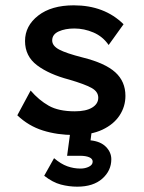

<svg xmlns="http://www.w3.org/2000/svg" viewBox="-20 -496 540 721"><path d="M259 11Q195 11 141 -6Q87 -23 45 -63L95 -156Q126 -120 163 -99Q200 -78 261 -78Q303 -78 326 -92Q349 -106 349 -129Q349 -152 323.5 -166Q298 -180 240 -197Q164 -217 119 -251Q74 -285 74 -342Q74 -399 123.5 -437.5Q173 -476 257 -476Q372 -476 444 -405L388 -327Q366 -359 331 -374Q296 -389 259 -389Q225 -389 200.5 -378Q176 -367 176 -344Q176 -324 202 -310Q228 -296 291 -280Q375 -259 413 -224.5Q451 -190 451 -136Q451 -96 429 -62.5Q407 -29 364.5 -9Q322 11 259 11ZM270 205Q239 205 208.5 197Q178 189 146 164L183 98Q209 120 233 128.5Q257 137 282 137Q300 137 314 130Q328 123 328 111Q328 100 315 94.5Q302 89 281 89H232L244 0H324L320 31Q358 35 378 55.5Q398 76 398 102Q398 145 364 175Q330 205 270 205Z"/></svg>

Font: Inconsolata
Style: Bold
Weight: 700
Monospace: yes
Designer: Raph Levien, Cyreal, Brenton Simpson
Foundry: Raph Levien, Cyreal, Google
Version: Version 3.100; ttfautohint (v1.8.4.7-5d5b)